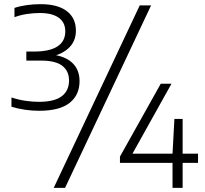

<svg xmlns="http://www.w3.org/2000/svg" viewBox="-20 -834 983 922"><path d="M167.5 -302Q134 -302 99.8 -307Q65.5 -312 35 -321.5V-366Q68 -355 102 -350Q136 -345 166.5 -345Q240.5 -345 276 -371.5Q311.5 -398 311.5 -447.5Q311.5 -493 279.2 -518Q247 -543 178 -543H106.5V-586.5H144.5Q218 -586.5 255.8 -611Q293.5 -635.5 293.5 -683.5Q293.5 -726 262.2 -748.8Q231 -771.5 171 -771.5Q141.5 -771.5 110.5 -767Q79.5 -762.5 49.5 -751.5V-796Q76 -805 109 -809.5Q142 -814 175 -814Q257.5 -814 301 -780.5Q344.5 -747 344.5 -687Q344.5 -638 312.8 -606.2Q281 -574.5 229 -563.5V-572Q293 -564.5 327.5 -531.8Q362 -499 362 -444.5Q362 -377.5 314 -339.8Q266 -302 167.5 -302ZM238 68 651 -808H705.5L292.5 68ZM556 -52V-82L752 -432H803.5L608 -81.5L600 -96H931V-52ZM808.5 68V-96L817.5 -263H857V68Z"/></svg>

Font: Encode Sans SemiExpanded Light
Style: Regular
Weight: 300
Width: 6
Designer: Multiple Designers
Foundry: Impallari Type
Version: Version 3.002